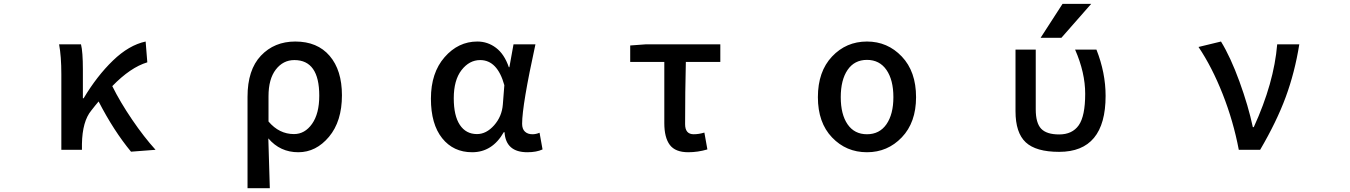

<svg xmlns="http://www.w3.org/2000/svg" viewBox="-20 -781 7040 1001"><path d="M791 0 663.1 9.8Q573.2 -98.6 494.1 -252Q490.2 -247.1 476.6 -231Q462.9 -214.8 456.1 -205.1Q409.2 -148.4 407.2 -30.3V0H299.8V-393.6Q299.8 -487.3 288.1 -549.8H402.3Q412.1 -510.7 412.1 -418.9V-268.6H416Q485.4 -384.8 568.8 -465.3Q652.3 -545.9 739.3 -564.5L748 -456.1Q660.2 -429.7 565.4 -332Q606.4 -249 668.9 -157.2Q731.4 -65.4 791 0Z M1270.5 200.2V-276.4Q1270.5 -417 1340.3 -490.7Q1410.2 -564.5 1519.5 -564.5Q1634.8 -564.5 1698.7 -489.7Q1762.7 -415 1762.7 -284.2Q1762.7 -148.4 1695.3 -67.9Q1627.9 12.7 1535.2 12.7Q1440.4 12.7 1378.9 -59.6Q1385.7 177.7 1386.7 200.2ZM1512.7 -82Q1569.3 -82 1606.9 -135.3Q1644.5 -188.5 1644.5 -282.2Q1644.5 -467.8 1514.6 -467.8Q1456.1 -467.8 1418 -418.5Q1379.9 -369.1 1379.9 -279.3V-147.5Q1435.5 -82 1512.7 -82Z M2441.4 12.7Q2343.8 12.7 2285.2 -60.5Q2226.6 -133.8 2226.6 -266.6Q2226.6 -401.4 2297.9 -482.9Q2369.1 -564.5 2468.8 -564.5Q2522.5 -564.5 2565.9 -531.7Q2609.4 -499 2632.8 -430.7H2635.7L2657.2 -549.8H2771.5Q2702.1 -232.4 2702.1 -135.7Q2702.1 -108.4 2716.8 -94.7Q2731.4 -81.1 2755.9 -81.1Q2774.4 -81.1 2793 -88.9L2808.6 -2Q2777.3 12.7 2729.5 12.7Q2617.2 12.7 2610.4 -91.8H2606.4Q2546.9 12.7 2441.4 12.7ZM2466.8 -82Q2515.6 -82 2556.2 -127.9Q2596.7 -173.8 2601.6 -236.3L2609.4 -336.9Q2573.2 -467.8 2483.4 -467.8Q2426.8 -467.8 2386.2 -415.5Q2345.7 -363.3 2345.7 -268.6Q2345.7 -177.7 2377.4 -129.9Q2409.2 -82 2466.8 -82Z M3568.4 12.7Q3501 12.7 3472.2 -25.4Q3443.4 -63.5 3443.4 -139.6V-458H3265.6V-543.9L3345.7 -549.8H3735.4V-458H3555.7Q3551.8 -304.7 3551.8 -133.8Q3551.8 -81.1 3596.7 -81.1Q3623 -81.1 3652.3 -89.8L3668 -2Q3618.2 12.7 3568.4 12.7Z M4500 12.7Q4391.6 12.7 4317.9 -64.5Q4244.1 -141.6 4244.1 -274.4Q4244.1 -408.2 4317.9 -486.3Q4391.6 -564.5 4500 -564.5Q4607.4 -564.5 4681.6 -486.3Q4755.9 -408.2 4755.9 -274.4Q4755.9 -142.6 4681.6 -64.9Q4607.4 12.7 4500 12.7ZM4637.7 -274.4Q4637.7 -364.3 4601.6 -416.5Q4565.4 -468.8 4500 -468.8Q4434.6 -468.8 4398.9 -416.5Q4363.3 -364.3 4363.3 -274.4Q4363.3 -184.6 4398.9 -132.8Q4434.6 -81.1 4500 -81.1Q4565.4 -81.1 4601.6 -133.3Q4637.7 -185.5 4637.7 -274.4Z M5668.9 -760.7 5513.7 -584H5405.3L5519.5 -760.7ZM5744.1 -281.2Q5744.1 10.7 5502 10.7Q5380.9 10.7 5327.6 -39.1Q5274.4 -88.9 5274.4 -201.2V-522.5H5379.9V-210.9Q5379.9 -139.6 5408.2 -109.9Q5436.5 -80.1 5502 -80.1Q5570.3 -80.1 5604 -127.9Q5637.7 -175.8 5637.7 -292Q5637.7 -402.3 5585 -522.5H5696.3Q5744.1 -401.4 5744.1 -281.2Z M6549.8 0H6438.5Q6410.2 -149.4 6354.5 -290.5Q6298.8 -431.6 6228.5 -536.1L6345.7 -564.5Q6395.5 -483.4 6441.9 -356Q6488.3 -228.5 6511.7 -118.2H6516.6Q6622.1 -348.6 6638.7 -549.8H6753.9Q6730.5 -403.3 6683.1 -274.9Q6635.7 -146.5 6549.8 0Z"/></svg>

Font: Gen Shin Gothic Monospace Medium
Style: Regular
Weight: 500
Designer: [Source Han Sans]
Ryoko NISHIZUKA  (kana & ideographs); Paul D. Hunt (Latin, Greek & Cyrillic); Wenlong ZHANG  (bopomofo
Version: Version 1.002.20150607